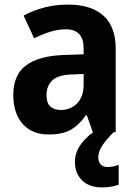

<svg xmlns="http://www.w3.org/2000/svg" viewBox="-20 -577 594 838"><path d="M276 -557Q377 -557 431 -509Q485 -461 485 -364V0H385L359 -74H355Q324 -30 288 -10Q252 10 192 10Q120 10 79 -36Q38 -82 38 -163Q38 -250 93.5 -291.5Q149 -333 258 -337L345 -340V-366Q345 -449 268 -449Q233 -449 199.5 -438.5Q166 -428 129 -410L83 -509Q125 -532 174.5 -544.5Q224 -557 276 -557ZM294 -252Q233 -250 208 -226Q183 -202 183 -162Q183 -127 200 -112Q217 -97 246 -97Q288 -97 316.5 -126Q345 -155 345 -206V-254ZM409 110Q409 130 420 141Q431 152 449 152Q464 152 476.5 149Q489 146 498 143V229Q484 234 466.5 237.5Q449 241 426 241Q369 241 338 210Q307 179 307 129Q307 86 336.5 48Q366 10 410 -15L476 0Q443 33 426 59Q409 85 409 110Z"/></svg>

Font: Noto Sans Sinhala SemiCondensed
Style: Bold
Weight: 700
Width: 4
Designer: Jelle Bosma - Monotype Design Team
Foundry: Monotype Imaging Inc.
Version: Version 2.006; ttfautohint (v1.8.4.7-5d5b)